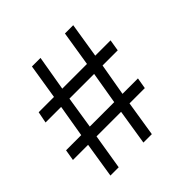

<svg xmlns="http://www.w3.org/2000/svg" viewBox="-174 -827 967 967"><g transform="rotate(-45 310.0 -343.0)"><path d="M313 -9H373L403 -198H512L522 -257H412L442 -429H550L560 -490H451L481 -677H422L392 -490H216L248 -677H187L157 -490H48L36 -429H147L118 -257H10L0 -198H108L78 -9H137L168 -198H343ZM179 -257 206 -429H382L353 -257Z"/></g></svg>

Font: All Genders v4 Light
Style: Regular
Weight: 300
Designer: Rassam Alawdi
Foundry: Rassam Art
Version: Version 3.100;FEAKit 1.0